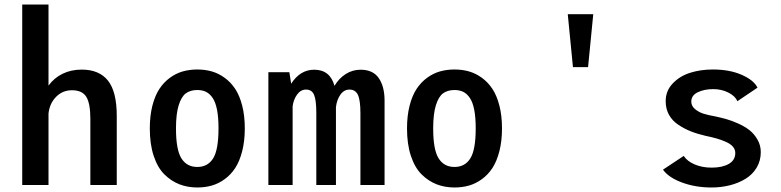

<svg xmlns="http://www.w3.org/2000/svg" viewBox="-20 -820 3460 851"><path d="M78.5 0V-800H195V-440.5Q219.5 -474.5 257.2 -493Q295 -511.5 342.5 -511.5Q419.5 -511.5 458.5 -462.8Q497.5 -414 497.5 -306V0H380.5V-293Q380.5 -361.5 362.5 -390.8Q344.5 -420 299 -420Q257.5 -420 228.8 -391Q200 -362 195 -317V0Z M854.5 11Q811.5 11 775 -3.2Q738.5 -17.5 708.5 -47.2Q678.5 -77 661.2 -129Q644 -181 644 -251Q644 -307 655.5 -351.8Q667 -396.5 686.5 -426Q706 -455.5 733 -475.2Q760 -495 790.2 -503.5Q820.5 -512 854.5 -512Q888.5 -512 918.5 -503.5Q948.5 -495 975.8 -475.2Q1003 -455.5 1022.5 -426Q1042 -396.5 1053.5 -351.8Q1065 -307 1065 -251Q1065 -195 1053.5 -150Q1042 -105 1022.5 -75.2Q1003 -45.5 975.8 -25.8Q948.5 -6 918.5 2.5Q888.5 11 854.5 11ZM948.5 -251Q948.5 -299.5 942 -333Q935.5 -366.5 922.8 -385.5Q910 -404.5 893.5 -412.8Q877 -421 854.5 -421Q824 -421 804 -406.5Q784 -392 772 -353.5Q760 -315 760 -251Q760 -156.5 784 -118.2Q808 -80 854.5 -80Q901 -80 924.8 -118.2Q948.5 -156.5 948.5 -251Z M1169.5 0V-500H1262.5L1270.5 -449Q1310.5 -511 1372.5 -511Q1443 -511 1462.5 -439.5Q1482.5 -473 1512.5 -492Q1542.5 -511 1578.5 -511Q1633 -511 1658.8 -473.8Q1684.5 -436.5 1684.5 -374V0H1577.5V-318.5Q1577.5 -375.5 1566.5 -399.2Q1555.5 -423 1529 -423Q1504.5 -423 1488.5 -400Q1472.5 -377 1469 -345V0H1382V-319.5Q1382 -376.5 1372 -399.8Q1362 -423 1336.5 -423Q1312.5 -423 1296.5 -400.5Q1280.5 -378 1277 -348.5V0Z M1994.5 11Q1951.5 11 1915 -3.2Q1878.5 -17.5 1848.5 -47.2Q1818.5 -77 1801.2 -129Q1784 -181 1784 -251Q1784 -307 1795.5 -351.8Q1807 -396.5 1826.5 -426Q1846 -455.5 1873 -475.2Q1900 -495 1930.2 -503.5Q1960.5 -512 1994.5 -512Q2028.5 -512 2058.5 -503.5Q2088.5 -495 2115.8 -475.2Q2143 -455.5 2162.5 -426Q2182 -396.5 2193.5 -351.8Q2205 -307 2205 -251Q2205 -195 2193.5 -150Q2182 -105 2162.5 -75.2Q2143 -45.5 2115.8 -25.8Q2088.5 -6 2058.5 2.5Q2028.5 11 1994.5 11ZM2088.5 -251Q2088.5 -299.5 2082 -333Q2075.5 -366.5 2062.8 -385.5Q2050 -404.5 2033.5 -412.8Q2017 -421 1994.5 -421Q1964 -421 1944 -406.5Q1924 -392 1912 -353.5Q1900 -315 1900 -251Q1900 -156.5 1924 -118.2Q1948 -80 1994.5 -80Q2041 -80 2064.8 -118.2Q2088.5 -156.5 2088.5 -251Z M2496.5 -757H2609.5L2586.5 -522.5H2519.5Z M3133.5 11Q3062.5 11 3003 -11Q2943.5 -33 2918.5 -68L3010.5 -129Q3026 -105 3059.5 -91Q3093 -77 3134 -77Q3181.5 -77 3210.2 -93.5Q3239 -110 3239 -142Q3239 -157.5 3228.5 -169.8Q3218 -182 3198 -191Q3178 -200 3157 -206Q3136 -212 3107 -218Q3070.5 -226.5 3042 -237.8Q3013.5 -249 2986.8 -266.8Q2960 -284.5 2945.2 -311Q2930.5 -337.5 2930.5 -371.5Q2930.5 -417.5 2961.8 -450.2Q2993 -483 3039.2 -497.5Q3085.5 -512 3140 -512Q3213.5 -512 3267.2 -488.5Q3321 -465 3337.5 -431.5L3248.5 -371.5Q3238 -395 3207.8 -410Q3177.5 -425 3142 -425Q3101 -425 3072.5 -411Q3044 -397 3044 -370Q3044 -350.5 3060.2 -336.8Q3076.5 -323 3097.8 -316.2Q3119 -309.5 3150.5 -304Q3176 -298.5 3198.8 -292.2Q3221.5 -286 3251.2 -272.8Q3281 -259.5 3301.8 -243.2Q3322.5 -227 3337.2 -201.5Q3352 -176 3352 -146Q3352 -107.5 3333.8 -77Q3315.5 -46.5 3284.5 -27.5Q3253.5 -8.5 3215 1.2Q3176.5 11 3133.5 11Z"/></svg>

Font: League Mono Narrow Medium
Style: Regular
Weight: 500
Width: 3
Designer: Tyler Finck
Foundry: The League of Moveable Type / Tyler Finck
Version: Version 2.210